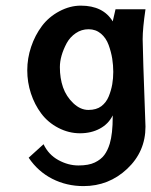

<svg xmlns="http://www.w3.org/2000/svg" viewBox="-20 -461 525 667"><path d="M211.9 -311.5Q188 -266.6 188 -227.8Q188 -189 199 -157.5Q210 -126 234.6 -102.5Q259.3 -79.1 287.1 -79.1Q314.9 -79.1 332 -92Q349.1 -105 357.7 -126Q366.2 -147 369.9 -168Q373.5 -189 373.5 -211.4Q373.5 -233.9 369.9 -257.1Q366.2 -280.3 357.4 -304.7Q348.6 -329.1 330.6 -344.2Q312.5 -359.4 287.8 -359.4Q263.2 -359.4 243.4 -345.9Q223.6 -332.5 211.9 -311.5ZM485.4 -428.7Q475.6 -362.3 475.6 -325Q475.6 -287.6 485.4 -21Q485.4 65.9 421.6 125.7Q357.9 185.5 270 185.5Q211.4 185.5 161.6 160.2Q111.8 134.8 79.6 86.9L131.3 40Q148.4 76.2 182.6 95Q216.8 113.8 252.4 113.8Q288.1 113.8 309.3 103.5Q330.6 93.3 342.3 77.6Q354 62 361.3 38.1Q371.6 3.4 371.6 -55.2V-60.1Q356.9 -30.3 326.9 -14.2Q296.9 2 257.8 2Q218.8 2 182.6 -16.8Q146.5 -35.6 123.3 -66.7Q100.1 -97.7 87.4 -136.5Q74.7 -175.3 74.7 -216.8Q74.7 -258.3 88.1 -298.3Q101.6 -338.4 125.5 -370.4Q149.4 -402.3 186.3 -421.9Q223.1 -441.4 260.7 -441.4Q338.4 -441.4 371.6 -386.7L381.3 -428.7Z"/></svg>

Font: Rachana
Style: Bold
Weight: 700
Designer: Hussain KH
Foundry: Hussain KH, Rajeesh K Nambiar, Santhosh Thottingal, Swathanthra Malayalam Computing (http://smc.org.in)
Version: Version 7.0.0+20221109